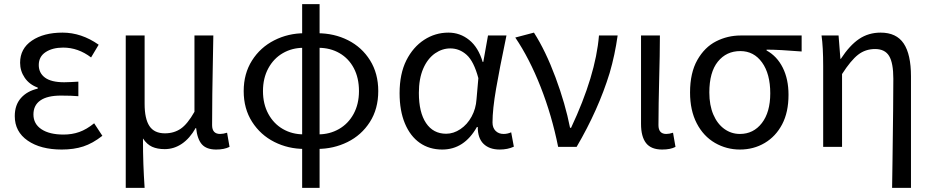

<svg xmlns="http://www.w3.org/2000/svg" viewBox="-20 -716 4545 936"><path d="M52 -150Q52 -204 82 -238Q112 -272 164 -284V-289Q123 -304 100.5 -337Q78 -370 78 -410Q78 -479 135.5 -518Q193 -557 285 -557Q377 -557 461 -498L424 -436Q361 -484 288 -484Q236 -484 202.5 -462Q169 -440 169 -399Q169 -360 199.5 -337.5Q230 -315 293 -315Q315 -315 326 -316L362 -318V-247Q330 -250 277 -250Q211 -250 177 -226.5Q143 -203 143 -158Q143 -112 182 -86Q221 -60 290 -60Q331 -60 366.5 -72.5Q402 -85 439 -115L479 -54Q432 -17 386 -2Q340 13 281 13Q178 13 115 -30.5Q52 -74 52 -150Z M593 -543H685V-210Q685 -137 708.5 -101.5Q732 -66 784 -66Q828 -66 861 -88.5Q894 -111 928 -171V-543H1020L1017 -378Q1016 -327 1015 -258Q1014 -189 1014 -106Q1014 -63 1053 -63Q1068 -63 1087 -69L1099 0Q1073 13 1034 13Q987 13 964.5 -12Q942 -37 936 -92H934Q905 -41 866.5 -15Q828 11 783 11Q747 11 721.5 -0.5Q696 -12 677 -41Q677 29 679 84.5Q681 140 685 200H593Z M1168 -272Q1168 -357 1208.5 -421Q1249 -485 1317 -519.5Q1385 -554 1464 -554L1460 -483Q1404 -483 1359 -457Q1314 -431 1288 -383Q1262 -335 1262 -272Q1262 -209 1288 -161Q1314 -113 1359 -87Q1404 -61 1460 -61L1464 10Q1385 10 1317.5 -24Q1250 -58 1209 -122Q1168 -186 1168 -272ZM1730 -272Q1730 -336 1705 -383.5Q1680 -431 1635 -457Q1590 -483 1532 -483L1527 -554Q1609 -554 1676.5 -520Q1744 -486 1784 -422Q1824 -358 1824 -272Q1824 -185 1783 -121Q1742 -57 1674 -23.5Q1606 10 1527 10L1532 -61Q1587 -61 1632.5 -87Q1678 -113 1704 -161Q1730 -209 1730 -272ZM1453 -696H1538V200H1453Z M1928 -262Q1928 -356 1961 -422Q1994 -487 2048 -522Q2102 -557 2166 -557Q2223 -557 2267.5 -521Q2312 -485 2333 -414H2336L2359 -543H2449L2445 -523Q2416 -385 2398.5 -284Q2381 -183 2381 -119Q2381 -93 2396 -78Q2411 -63 2435 -63Q2454 -63 2472 -71L2485 -1Q2455 13 2416 13Q2366 13 2337.5 -14.5Q2309 -42 2309 -97H2305Q2243 13 2136 13Q2073 13 2026.5 -19.5Q1980 -52 1954 -114Q1928 -176 1928 -262ZM2303 -232 2312 -335Q2290 -417 2255 -448.5Q2220 -480 2175 -480Q2136 -480 2101 -456Q2064 -430 2043 -381Q2022 -332 2022 -263Q2022 -168 2057 -116Q2092 -64 2155 -64Q2191 -64 2224.5 -86.5Q2258 -109 2279 -147.5Q2300 -186 2303 -232Z M2492 -533 2583 -557Q2640 -468 2688 -339Q2736 -210 2759 -93H2764Q2884 -348 2900 -543H2991Q2978 -449 2952 -360Q2897 -181 2791 0H2701Q2670 -154 2615.5 -292.5Q2561 -431 2492 -533Z M3105 -112V-543H3197Q3197 -457 3193 -309Q3192 -275 3191 -213.5Q3190 -152 3190 -106Q3190 -63 3228 -63Q3243 -63 3261 -69L3273 0Q3249 13 3208 13Q3154 13 3129.5 -18.5Q3105 -50 3105 -112Z M3466 -19Q3409 -52 3376.5 -115Q3344 -178 3344 -265Q3344 -361 3379.5 -423.5Q3415 -486 3471 -514.5Q3527 -543 3591 -543H3888V-465Q3778 -474 3717 -474V-470Q3768 -442 3796 -386Q3824 -330 3824 -254Q3824 -169 3793 -110Q3762 -51 3708 -19Q3654 13 3587 13Q3522 13 3466 -19ZM3735 -261Q3735 -356 3695 -411.5Q3655 -467 3589 -467Q3521 -467 3479.5 -415.5Q3438 -364 3438 -265Q3438 -203 3457.5 -157.5Q3477 -112 3511 -87.5Q3545 -63 3587 -63Q3653 -63 3694 -116Q3735 -169 3735 -261Z M4331 66Q4335 -222 4335 -332Q4335 -409 4314.5 -443Q4294 -477 4246 -477Q4199 -477 4163.5 -449.5Q4128 -422 4085 -355V0H3993V-394Q3993 -487 3985 -543H4068L4077 -429H4079Q4122 -495 4168 -526Q4214 -557 4273 -557Q4350 -557 4385.5 -504Q4421 -451 4421 -344V200H4329Z"/></svg>

Font: Merged Yaku Han JP
Style: Regular
Weight: 400
Designer: Ryoko NISHIZUKA 西塚涼子 (kana, bopomofo & ideographs); Paul D. Hunt (Latin, Greek & Cyrillic); Sandoll Communications 산돌커뮤니
Foundry: Adobe
Version: Version 2.004